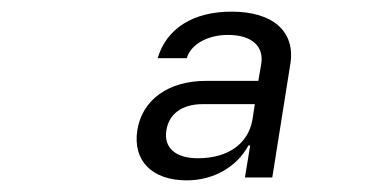

<svg xmlns="http://www.w3.org/2000/svg" viewBox="-20 -760 640 330"><path d="M301 -450C347 -450 387 -473 407 -510H410L401 -455H448L479 -650C488 -706 449 -740 378 -740C312 -740 266 -711 251 -660H301C308 -684 337 -700 372 -700C412 -700 434 -681 429 -650L424 -621H334C269 -621 224 -588 216 -536C208 -484 241 -450 301 -450ZM320 -488C282 -488 261 -506 266 -536C270 -564 293 -581 328 -581H418L414 -555C407 -513 372 -488 320 -488Z"/></svg>

Font: JetBrains Mono
Style: Italic
Weight: 400
Italic angle: -9°
Monospace: yes
Designer: Philipp Nurullin, Konstantin Bulenkov
Foundry: JetBrains
Version: Version 2.305